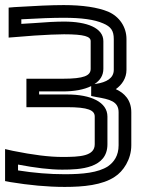

<svg xmlns="http://www.w3.org/2000/svg" viewBox="-28 -701 555 756"><path d="M428 -350C452 -367 470 -393 470 -426V-547C470 -595 442 -636 398 -655C357 -672 297 -681 223 -681C175 -681 110 -678 29 -673L6 -671V-648V-580V-553L32 -555L108 -561C157 -564 195 -566 224 -566C305 -566 329 -557 329 -539V-430C329 -403 303 -391 219 -391H101H76V-366V-304V-279H101H236C319 -279 345 -267 345 -242V-133C345 -86 287 -83 217 -83C166 -83 102 -91 23 -107L-8 -114V-83V-9V12L13 16C86 28 158 35 227 35C300 35 375 28 424 -5C457 -26 489 -73 489 -129V-259C489 -308 461 -335 428 -350ZM344 -370C366 -384 379 -404 379 -430V-539C379 -591 315 -616 224 -616C194 -616 154 -614 105 -610L56 -607V-625C125 -629 181 -631 223 -631C293 -631 344 -624 378 -609C409 -596 420 -580 420 -547V-426C420 -393 391 -377 351 -371L344 -370ZM331 -346V-344V-323L351 -319C404 -310 439 -302 439 -259V-129C439 -88 421 -63 397 -46C358 -21 298 -15 227 -15C167 -15 106 -20 43 -30V-53C111 -40 170 -33 217 -33C288 -33 395 -38 395 -133V-242C395 -299 330 -329 236 -329H126V-341H219C264 -341 303 -348 331 -362V-346Z"/></svg>

Font: Gamestation DisplayOutline
Style: Regular
Weight: 400
Designer: Jonas Hecksher
Foundry: Jonas Hecksher, Playtypeª, e-types AS
Version: Version 1.003